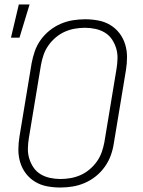

<svg xmlns="http://www.w3.org/2000/svg" viewBox="-20 -829 640 857"><path d="M249 8Q219 8 190 2.5Q161 -3 137 -17.5Q113 -32 96 -54Q79 -76 70.5 -103.5Q62 -131 62 -160.5Q62 -190 67 -220L121 -546Q126 -573 135 -599.5Q144 -626 161 -650Q178 -674 201 -692.5Q224 -711 250.5 -722.5Q277 -734 305 -738.5Q333 -743 360 -743Q390 -743 419 -737.5Q448 -732 472 -717.5Q496 -703 513 -681Q530 -659 538.5 -631.5Q547 -604 547 -574.5Q547 -545 542 -515L488 -189Q484 -162 474.5 -135.5Q465 -109 448 -85Q431 -61 408 -42.5Q385 -24 358.5 -12.5Q332 -1 304 3.5Q276 8 249 8ZM250 -30Q272 -30 295 -34Q318 -38 339.5 -47.5Q361 -57 380 -73Q399 -89 413 -109Q427 -129 434.5 -151Q442 -173 446 -195L500 -521Q504 -545 504.5 -568.5Q505 -592 498.5 -613.5Q492 -635 479.5 -653.5Q467 -672 448 -683.5Q429 -695 406 -700Q383 -705 359 -705Q337 -705 314 -701Q291 -697 269.5 -687.5Q248 -678 229 -662Q210 -646 196 -626Q182 -606 174.5 -584Q167 -562 163 -540L109 -214Q105 -190 104.5 -166.5Q104 -143 110.5 -121.5Q117 -100 129.5 -81.5Q142 -63 161 -51.5Q180 -40 203 -35Q226 -30 250 -30ZM29 -661 64 -809H112L67 -661Z"/></svg>

Font: Iosevka Aile XLt Obl
Style: Regular
Weight: 200
Italic angle: -9°
Designer: Belleve Invis
Foundry: Belleve Invis
Version: Version 31.1.0; ttfautohint (v1.8.4)